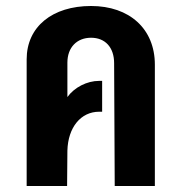

<svg xmlns="http://www.w3.org/2000/svg" viewBox="-20 -621 605 641"><path d="M69 -423V0H204L205 -118C207 -196 250 -248 311 -248H321V-351H311C270 -351 228 -329 205 -297V-412C205 -463 237 -495 284 -495C331 -495 361 -463 361 -410L363 0H497V-405C497 -525 412 -601 284 -601C155 -601 69 -532 69 -423Z"/></svg>

Font: Vanilla Cream ExtraBold
Style: Regular
Weight: 800
Designer: Jeremy Tribby, Jinavaṁso
Foundry: Tribby Type
Version: Version 1.422;Glyphs 3.1.2 (3151)